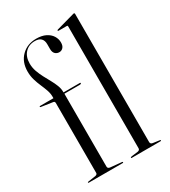

<svg xmlns="http://www.w3.org/2000/svg" viewBox="-180 -819 804 909"><g transform="rotate(-30 222.0 -365.0)"><path d="M143 -24Q143 -19 146 -16Q149 -13 155 -12L217 -6Q219.5 -6 220.5 -5.2Q221.5 -4.5 221.5 -2.5Q221.5 0 218 0H32Q31 0 30.2 -0.8Q29.5 -1.5 29.5 -2.5Q29.5 -4 30.8 -4.8Q32 -5.5 34 -5.5L74 -11.5Q80 -12.5 83 -15.5Q86 -18.5 86 -22V-404.5Q86 -408.5 84.2 -411.2Q82.5 -414 78 -414.5L14.5 -424Q12.5 -424.5 11.8 -425.2Q11 -426 11 -427.5Q11 -428.5 12 -429.2Q13 -430 13.5 -430H91.5L87.5 -427V-438Q87.5 -456.5 81 -475Q74.5 -493.5 66 -512.8Q57.5 -532 51 -553.8Q44.5 -575.5 44.5 -600.5Q44.5 -652 76.2 -683.5Q108 -715 157 -715Q187.5 -715 208.2 -704.8Q229 -694.5 239.8 -677.5Q250.5 -660.5 250.5 -641Q250.5 -623 242 -613.8Q233.5 -604.5 221 -604.5Q208 -604.5 199 -613.2Q190 -622 190 -639.5V-666.5Q190 -686.5 179.2 -697.5Q168.5 -708.5 146 -708.5Q113 -708.5 92.5 -686.8Q72 -665 72 -628Q72 -606 79.2 -585.2Q86.5 -564.5 97 -544.5Q107.5 -524.5 118 -505.8Q128.5 -487 135.5 -468.8Q142.5 -450.5 142.5 -434V-424.5L138.5 -430H231.5Q233.5 -430 234.5 -429.5Q235.5 -429 235.5 -427.5Q235.5 -425.5 233.2 -424Q231 -422.5 227 -422.5H143ZM376 -724.5V-23.5Q376 -18.5 379 -15.2Q382 -12 388 -11L423.5 -6Q426.5 -6 427.5 -5Q428.5 -4 428.5 -2.5Q428.5 -1.5 427.5 -0.8Q426.5 0 424.5 0H267Q266 0 265 -0.8Q264 -1.5 264 -2.5Q264 -3.5 265.8 -4.8Q267.5 -6 271 -6.5L306 -11Q312 -12 315 -15.2Q318 -18.5 318 -23V-689.5Q318 -692 317 -693.2Q316 -694.5 313 -694.5H267.5Q266.5 -694.5 265.5 -695.5Q264.5 -696.5 264.5 -697.5Q264.5 -699 265.5 -699.5Q266.5 -700 268 -701L365 -728Q368 -729 369.5 -729.2Q371 -729.5 372 -729.5Q374 -729.5 375 -728Q376 -726.5 376 -724.5Z"/></g></svg>

Font: Fraunces 120pt Light
Style: Regular
Weight: 300
Version: Version 1.000;[b76b70a41]